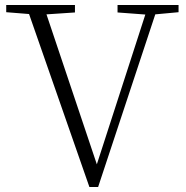

<svg xmlns="http://www.w3.org/2000/svg" viewBox="-20 -743 746 771"><path d="M339 8 84 -723H154L379 -53H360L364 -68L576 -723H616L374 8ZM5 -694V-723H281V-693L147 -684H130ZM452 -693V-723H697V-694L589 -684H572Z"/></svg>

Font: Noto Serif JP
Style: Regular
Weight: 200
Designer: Ryoko NISHIZUKA 西塚涼子 (kana & ideographs); Frank Grießhammer (Latin, Greek & Cyrillic); Wenlong ZHANG 张文龙 (bopomofo); San
Foundry: Adobe
Version: Version 2.001;hotconv 1.1.0;makeotfexe 2.6.0